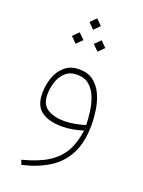

<svg xmlns="http://www.w3.org/2000/svg" viewBox="-155 -644 725 972"><g transform="rotate(20 207.5 -157.5)"><path d="M194.8 -571.8 225.6 -541 194.8 -510.3 164.1 -541ZM253.9 -475.1 284.7 -444.3 253.9 -413.6 222.7 -444.3ZM135.7 -475.1 167 -444.3 135.7 -413.6 105 -444.3ZM352.5 -54.2Q352.5 38.6 320.8 100.8Q289.1 163.1 229.7 200.4Q170.4 237.8 87.9 256.8L78.1 232.4Q161.6 210.9 212.6 179.2Q263.7 147.5 290.5 100.3Q317.4 53.2 326.7 -15.1Q301.3 -7.3 272.5 -1.7Q243.7 3.9 211.9 3.9Q144 3.9 103.5 -24.4Q63 -52.7 63 -120.6Q63 -166.5 77.6 -207Q92.3 -247.6 122.3 -272.9Q152.3 -298.3 198.2 -298.3Q246.1 -298.3 276.1 -274.9Q306.2 -251.5 323 -214.4Q339.8 -177.2 346.2 -134.8Q352.5 -92.3 352.5 -54.2ZM214.4 -25.9Q243.2 -25.9 272.2 -31.5Q301.3 -37.1 327.1 -44.9Q326.7 -77.6 321.5 -116.2Q316.4 -154.8 303 -189.7Q289.6 -224.6 264.2 -246.8Q238.8 -269 197.8 -269Q159.2 -269 135.3 -247.1Q111.3 -225.1 100.3 -191.7Q89.4 -158.2 89.4 -123.5Q89.4 -69.3 124.8 -47.6Q160.2 -25.9 214.4 -25.9Z"/></g></svg>

Font: Vazirmatn UI FD Thin
Style: Regular
Weight: 100
Designer: Saber Rastikerdar
Foundry: Saber Rastikerdar
Version: Version 33.003